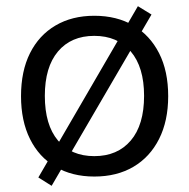

<svg xmlns="http://www.w3.org/2000/svg" viewBox="-20 -562 611 621"><path d="M285 9Q213 9 159.5 -22.5Q106 -54 77 -112.5Q48 -171 48 -251Q48 -332 77 -390Q106 -448 159.5 -479.5Q213 -511 285 -511Q358 -511 411.5 -479.5Q465 -448 494.5 -390Q524 -332 524 -251Q524 -171 494.5 -112.5Q465 -54 411.5 -22.5Q358 9 285 9ZM285 -57Q360 -57 403 -107.5Q446 -158 446 -252Q446 -345 403 -395.5Q360 -446 285 -446Q210 -446 167.5 -395.5Q125 -345 125 -252Q125 -158 167.5 -107.5Q210 -57 285 -57ZM147 39 104 12 426 -542 470 -515Z"/></svg>

Font: Mulish ExtraLight
Style: Regular
Weight: 400
Version: Version 3.603